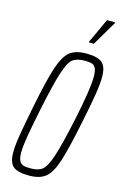

<svg xmlns="http://www.w3.org/2000/svg" viewBox="-135 -952 643 1018"><g transform="rotate(15 186.5 -443.5)"><path d="M21 -91Q21 -128 30.5 -185.5Q40 -243 60 -344Q91 -501 114.5 -572.5Q138 -644 169.5 -670Q201 -696 261 -696Q322 -696 347.5 -675Q373 -654 373 -597Q373 -559 363.5 -500Q354 -441 334 -344Q302 -186 279 -115Q256 -44 224 -18Q192 8 133 8Q72 8 46.5 -12.5Q21 -33 21 -91ZM293 -344Q330 -519 330 -586Q330 -617 323 -632.5Q316 -648 302 -652.5Q288 -657 263 -657Q219 -657 196.5 -639.5Q174 -622 153 -557.5Q132 -493 101 -344Q81 -246 71.5 -189.5Q62 -133 62 -101Q62 -70 69.5 -55Q77 -40 91 -35.5Q105 -31 131 -31Q174 -31 196 -48.5Q218 -66 239.5 -130Q261 -194 293 -344ZM258 -756V-761L320 -895H364V-890L285 -756Z"/></g></svg>

Font: Saira Ultra Condensed ExLight
Style: Italic
Weight: 200
Width: 1
Italic angle: -12°
Designer: Hector Gatti with collaboration of the Omnibus-Type team
Foundry: Omnibus-Type
Version: Version 1.001; ttfautohint (v1.8)